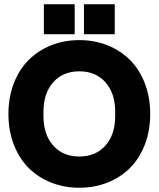

<svg xmlns="http://www.w3.org/2000/svg" viewBox="-20 -880 752 910"><path d="M488.8 -14.4Q427.2 9.8 356 9.8Q284.7 9.8 223.1 -14.4Q161.6 -38.6 116.7 -83Q71.8 -127.4 45.9 -193.6Q20 -259.8 20 -339.8Q20 -419.9 45.9 -486.1Q71.8 -552.2 116.7 -596.7Q161.6 -641.1 223.1 -665.5Q284.7 -689.9 356 -689.9Q427.2 -689.9 488.8 -665.5Q550.3 -641.1 595.2 -596.7Q640.1 -552.2 666 -486.1Q691.9 -419.9 691.9 -339.8Q691.9 -259.8 666 -193.6Q640.1 -127.4 595.2 -83Q550.3 -38.6 488.8 -14.4ZM186 -330.1Q186 -242.2 232.2 -190.2Q278.3 -138.2 356 -138.2Q433.6 -138.2 479.7 -190.2Q525.9 -242.2 525.9 -330.1V-350.1Q525.9 -438 479.7 -490Q433.6 -542 356 -542Q278.3 -542 232.2 -490Q186 -438 186 -350.1ZM188 -717.8V-859.9H334V-717.8ZM377.9 -717.8V-859.9H523.9V-717.8Z"/></svg>

Font: TASA Orbiter Display Black
Style: Regular
Weight: 900
Designer: Weizhong Zhang
Version: Version 1.000;Glyphs 3.1.2 (3151)